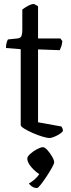

<svg xmlns="http://www.w3.org/2000/svg" viewBox="-20 -693 356 964"><path d="M228 0Q217 0 193.5 -7Q170 -14 145 -25Q120 -36 102 -47Q84 -58 84 -65V-446L10 -452Q10 -468 13.5 -479.5Q17 -491 20 -495L68 -500Q84 -502 88 -513Q92 -524 92 -542V-645Q103 -654 120.5 -663.5Q138 -673 151 -673L171 -662V-500H283L293 -487Q292 -472 287.5 -459.5Q283 -447 280 -441L171 -445V-79L288 -58Q290 -56 293 -49.5Q296 -43 296 -35Q286 -22 263 -11Q240 0 228 0ZM166 251Q151 251 140 243Q129 235 125 228Q137 222 152 209.5Q167 197 177 181Q156 168 136.5 145Q117 122 117 103Q117 93 132 79.5Q147 66 166 56Q185 46 195 46Q205 46 218 60.5Q231 75 241.5 93Q252 111 252 122Q252 129 240.5 149.5Q229 170 213.5 193.5Q198 217 184.5 234Q171 251 166 251Z"/></svg>

Font: Texturina 72pt Medium
Style: Regular
Weight: 500
Designer: Guillermo Torres Carreño
Foundry: Omnibus-Type
Version: Version 1.002; ttfautohint (v1.8.3)